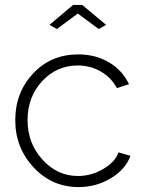

<svg xmlns="http://www.w3.org/2000/svg" viewBox="-20 -750 585 780"><path d="M181 -649 277 -730H314L411 -649L381 -632L296 -695L211 -632ZM299 10Q191 10 116.5 -70Q42 -150 42 -262Q42 -374 114.5 -451.5Q187 -529 298 -529Q368 -529 422.5 -497Q477 -465 504 -408L455 -392Q432 -435 389.5 -459.5Q347 -484 296 -484Q210 -484 151 -420Q92 -356 92 -262Q92 -168 152.5 -101.5Q213 -35 297 -35Q351 -35 400 -64Q449 -93 461 -131L510 -117Q490 -62 430.5 -26Q371 10 299 10Z"/></svg>

Font: Raleway-v4020 Light
Style: Regular
Weight: 300
Designer: Matt McInerney, Pablo Impallari, Rodrigo Fuenzalida
Foundry: Matt McInerney, Pablo Impallari, Rodrigo Fuenzalida
Version: Version 4.020;PS 004.020;hotconv 1.0.88;makeotf.lib2.5.64775